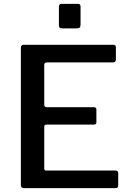

<svg xmlns="http://www.w3.org/2000/svg" viewBox="-20 -974 676 994"><path d="M88 -727Q88 -742 102 -742H568Q580 -742 580 -729V-666Q580 -651 564 -651H224Q209 -651 209 -638V-432Q209 -419 222 -419H466Q479 -419 479 -407V-340Q479 -335 476.5 -332Q474 -329 466 -329H221Q209 -329 209 -318V-102Q209 -91 219 -91H578Q592 -91 592 -79V-13Q592 -7 589 -3.5Q586 0 578 0H105Q88 0 88 -16V-727ZM397 -939V-846Q397 -836 392.5 -831.5Q388 -827 376 -827H302Q292 -827 288.5 -831Q285 -835 285 -844V-939Q285 -954 298 -954H384Q397 -954 397 -939Z"/></svg>

Font: Libre Franklin Thin Medium
Style: Regular
Weight: 500
Version: Version 3.000